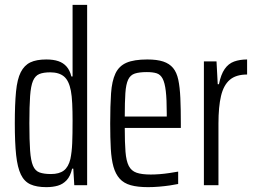

<svg xmlns="http://www.w3.org/2000/svg" viewBox="-20 -763 1052 791"><path d="M171 8Q131 8 105.5 -3.5Q80 -15 66 -44Q52 -73 46.5 -124Q41 -175 41 -255Q41 -334 46 -385.5Q51 -437 65.5 -465.5Q80 -494 105 -506Q130 -518 171 -518Q200 -518 220.5 -511Q241 -504 254.5 -488.5Q268 -473 274 -448H279V-743H339V0H286L282 -68H277Q270 -37 254.5 -20.5Q239 -4 218 2Q197 8 171 8ZM190 -46Q224 -46 243 -60.5Q262 -75 270 -108Q276 -137 277.5 -173Q279 -209 279 -266Q279 -305 277.5 -336.5Q276 -368 272 -389Q264 -431 243.5 -448Q223 -465 187 -465Q159 -465 142 -458Q125 -451 116 -430Q107 -409 104 -367Q101 -325 101 -255Q101 -185 104 -143Q107 -101 116 -80Q125 -59 143 -52.5Q161 -46 190 -46Z M590 8Q547 8 518.5 0Q490 -8 473 -27Q456 -46 447.5 -76Q439 -106 436.5 -150Q434 -194 434 -254Q434 -328 437.5 -378.5Q441 -429 455.5 -460Q470 -491 501 -504.5Q532 -518 587 -518Q627 -518 652.5 -509.5Q678 -501 693 -483Q708 -465 714.5 -434.5Q721 -404 723 -359.5Q725 -315 725 -256V-236H494Q494 -176 497 -138Q500 -100 510.5 -79.5Q521 -59 542.5 -51.5Q564 -44 601 -44Q618 -44 637.5 -45.5Q657 -47 677 -50Q697 -53 714 -56V-5Q700 -2 679.5 1Q659 4 635.5 6Q612 8 590 8ZM667 -262V-296Q667 -354 663 -388Q659 -422 650 -439Q641 -456 625.5 -461Q610 -466 585 -466Q554 -466 535.5 -460Q517 -454 508 -435Q499 -416 496.5 -379.5Q494 -343 494 -283H686Z M820 0V-510H872L877 -416H882Q890 -456 905.5 -478.5Q921 -501 944.5 -509.5Q968 -518 998 -518V-456Q952 -456 926.5 -434Q901 -412 890.5 -367.5Q880 -323 880 -254V0Z"/></svg>

Font: Saira ExtraCondensed
Style: Regular
Weight: 400
Width: 2
Designer: Hector Gatti with collaboration of the Omnibus-Type team
Foundry: Omnibus-Type
Version: Version 1.101